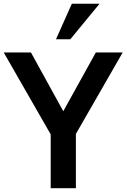

<svg xmlns="http://www.w3.org/2000/svg" viewBox="-27 -992 667 1012"><path d="M268.1 -785.2 351.6 -972.2H497.6L343.8 -785.2ZM240.2 0V-283.7L-7.3 -715.3H136.2L306.6 -405.8L478 -715.3H619.6L373 -286.1V0Z"/></svg>

Font: Oxygen
Style: Bold
Weight: 700
Designer: vernon adams
Foundry: Vernon Adams
Version: Version 0.2.3 webfont; ttfautohint (v0.93.3-1d66) -l 8 -r 50